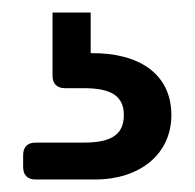

<svg xmlns="http://www.w3.org/2000/svg" viewBox="-20 -27 312 307"><path d="M125 58V-7H64V94C64 107 71 114 84 114H114C157 114 178 126 178 157C178 189 157 201 114 201H37C24 201 17 208 17 221V240C17 253 24 260 37 260H132C203 260 254 220 254 157C254 91 202 57 125 58Z"/></svg>

Font: Arvore Sans
Style: Regular
Weight: 400
Designer: Jonny Pinhorn (Latin) Dan Schunck (customization for Arvore)
Version: Version 1.000;Glyphs 3.3 (3305)